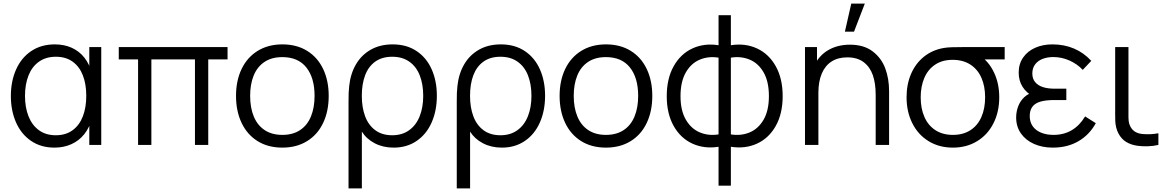

<svg xmlns="http://www.w3.org/2000/svg" viewBox="-20 -800 6452 1060"><path d="M280.7 15Q206 15 151.6 -22.1Q97.2 -59.2 68.6 -123.9Q40 -188.7 40 -270Q40 -351.7 68.8 -416.3Q97.5 -481 152.4 -518Q207.3 -555 282.7 -555Q334.5 -555 376.2 -536.2Q417.8 -517.3 445.9 -481.8Q474 -446.2 486.3 -397.3L473 -371V-540H539V0H473V-170.7L486.3 -144.3Q474 -95 445.2 -59.1Q416.5 -23.2 374.3 -4.1Q332.2 15 280.7 15ZM288 -53.3Q343.2 -53.3 380.9 -81.1Q418.7 -108.8 437.5 -157.8Q456.3 -206.8 456.3 -270.7Q456.3 -335.2 437.6 -383.7Q418.8 -432.2 381.2 -459.4Q343.5 -486.7 288.7 -486.7Q233.5 -486.7 195.1 -459.4Q156.7 -432.2 137.3 -383.2Q118 -334.3 118 -270.3Q118 -207.8 137.1 -158.8Q156.2 -109.7 194.4 -81.5Q232.7 -53.3 288 -53.3Z M742.3 0V-472H635.7V-540H1236.3V-472H1129.7V0H1056.3V-472H815.7V0Z M1538.7 15Q1459.5 15 1401.8 -21.1Q1344.2 -57.2 1313.6 -121.9Q1283 -186.7 1283 -270.7Q1283 -355.2 1314.1 -419.6Q1345.2 -484 1403.1 -519.5Q1461 -555 1538.7 -555Q1618.2 -555 1675.9 -519.1Q1733.7 -483.2 1764.2 -418.8Q1794.7 -354.5 1794.7 -270.7Q1794.7 -185.7 1763.9 -121.1Q1733.2 -56.5 1675.2 -20.8Q1617.3 15 1538.7 15ZM1538.7 -55.3Q1597.2 -55.3 1637.1 -82.1Q1677 -108.8 1696.8 -157.4Q1716.7 -206 1716.7 -270.7Q1716.7 -370.5 1671.2 -427.6Q1625.7 -484.7 1538.7 -484.7Q1479.5 -484.7 1439.8 -457.8Q1400 -431 1380.5 -383Q1361 -335 1361 -270.7Q1361 -205 1381.2 -156.5Q1401.5 -108 1441.2 -81.7Q1481 -55.3 1538.7 -55.3Z M1904.2 -237.3Q1904.2 -266.2 1904.9 -287Q1905.7 -307.8 1907.8 -324.7Q1914.8 -392.5 1945.1 -444.5Q1975.3 -496.5 2027.1 -525.8Q2078.8 -555 2147.5 -555Q2224.8 -555 2279.9 -518.1Q2335 -481.2 2363.4 -416.9Q2391.8 -352.7 2391.8 -271.3Q2391.8 -189.3 2363.2 -124.3Q2334.7 -59.3 2280.6 -22.2Q2226.5 15 2153.2 15Q2095.2 15 2049.2 -8.8Q2003.3 -32.7 1977.8 -73.3V240H1904.2ZM2145.2 -53.3Q2200.5 -53.3 2239 -81.2Q2277.5 -109 2297 -158.2Q2316.5 -207.3 2316.5 -271Q2316.5 -334.8 2297.5 -383.5Q2278.5 -432.2 2240 -459.4Q2201.5 -486.7 2145.2 -486.7Q2089.2 -486.7 2051.6 -459.8Q2014 -432.8 1995.8 -384.4Q1977.5 -336 1977.5 -271.3Q1977.5 -206.3 1996 -157.4Q2014.5 -108.5 2052.1 -80.9Q2089.7 -53.3 2145.2 -53.3Z M2501.7 -237.3Q2501.7 -266.2 2502.4 -287Q2503.2 -307.8 2505.3 -324.7Q2512.3 -392.5 2542.6 -444.5Q2572.8 -496.5 2624.6 -525.8Q2676.3 -555 2745 -555Q2822.3 -555 2877.4 -518.1Q2932.5 -481.2 2960.9 -416.9Q2989.3 -352.7 2989.3 -271.3Q2989.3 -189.3 2960.8 -124.3Q2932.2 -59.3 2878.1 -22.2Q2824 15 2750.7 15Q2692.7 15 2646.8 -8.8Q2600.8 -32.7 2575.3 -73.3V240H2501.7ZM2742.7 -53.3Q2798 -53.3 2836.5 -81.2Q2875 -109 2894.5 -158.2Q2914 -207.3 2914 -271Q2914 -334.8 2895 -383.5Q2876 -432.2 2837.5 -459.4Q2799 -486.7 2742.7 -486.7Q2686.7 -486.7 2649.1 -459.8Q2611.5 -432.8 2593.2 -384.4Q2575 -336 2575 -271.3Q2575 -206.3 2593.5 -157.4Q2612 -108.5 2649.6 -80.9Q2687.2 -53.3 2742.7 -53.3Z M3325.2 15Q3246 15 3188.3 -21.1Q3130.7 -57.2 3100.1 -121.9Q3069.5 -186.7 3069.5 -270.7Q3069.5 -355.2 3100.6 -419.6Q3131.7 -484 3189.6 -519.5Q3247.5 -555 3325.2 -555Q3404.7 -555 3462.4 -519.1Q3520.2 -483.2 3550.7 -418.8Q3581.2 -354.5 3581.2 -270.7Q3581.2 -185.7 3550.4 -121.1Q3519.7 -56.5 3461.8 -20.8Q3403.8 15 3325.2 15ZM3325.2 -55.3Q3383.7 -55.3 3423.6 -82.1Q3463.5 -108.8 3483.3 -157.4Q3503.2 -206 3503.2 -270.7Q3503.2 -370.5 3457.7 -427.6Q3412.2 -484.7 3325.2 -484.7Q3266 -484.7 3226.2 -457.8Q3186.5 -431 3167 -383Q3147.5 -335 3147.5 -270.7Q3147.5 -205 3167.8 -156.5Q3188 -108 3227.8 -81.7Q3267.5 -55.3 3325.2 -55.3Z M3947 10.3Q3868 22.8 3802.5 -7.2Q3737 -37.2 3699 -105Q3661 -172.8 3661 -269.3Q3661 -365.8 3699 -434Q3737 -502.2 3802.5 -532.5Q3868 -562.8 3947 -550.3V-716H4015V-550.3Q4094 -562.8 4159.5 -532.5Q4225 -502.2 4263 -434Q4301 -365.8 4301 -269.3Q4301 -172.8 4263 -105Q4225 -37.2 4159.5 -7.2Q4094 22.8 4015 10.3V225H3947ZM3947 -481.7Q3891 -490.8 3843 -470.6Q3795 -450.3 3766 -399.6Q3737 -348.8 3737 -269.3Q3737 -190.2 3766.3 -139.6Q3795.7 -89 3843.8 -69Q3891.8 -49 3947 -58ZM4015 -58Q4070.3 -49 4118.3 -68.8Q4166.3 -88.7 4195.7 -139.2Q4225 -189.7 4225 -269.3Q4225 -349.2 4196 -400Q4167 -450.8 4119 -470.8Q4071 -490.8 4015 -481.7Z M4679.7 -780 4644.5 -625H4694.8L4754.5 -780ZM4814.5 0V-275.7Q4814.5 -340 4798.7 -385.3Q4782.8 -430.7 4747.9 -457Q4713 -483.3 4657.8 -483.3Q4606.2 -483.3 4570.6 -460.2Q4535 -437.2 4516.6 -393.2Q4498.2 -349.3 4498.2 -288L4446.2 -299.7Q4446.2 -380.7 4474.7 -437.9Q4503.2 -495.2 4554.1 -524.2Q4605 -553.3 4672.2 -553.3Q4749.2 -553.3 4797.6 -516.5Q4846 -479.7 4867.2 -422.8Q4888.5 -366 4888.5 -297V0ZM4424.2 0V-540H4490.5V-407H4498.2V0Z M5240.7 15Q5164.5 15 5106.4 -20.8Q5048.3 -56.5 5016.7 -119.8Q4985 -183 4985 -263Q4985 -334.5 5009.8 -392.1Q5034.7 -449.7 5080.7 -486.8Q5126.7 -523.8 5189.3 -535Q5208.3 -538.3 5234.1 -539.2Q5259.8 -540 5294 -540H5526.7V-472H5364.7L5389 -493.3Q5438.5 -461.2 5467.6 -400.2Q5496.7 -339.2 5496.7 -263Q5496.7 -182.8 5464.9 -119.7Q5433.2 -56.5 5375 -20.8Q5316.8 15 5240.7 15ZM5240.7 -55.3Q5297.7 -55.3 5337.8 -81.4Q5377.8 -107.5 5398.2 -154.3Q5418.7 -201.2 5418.7 -263Q5418.7 -324 5398.2 -370.5Q5377.8 -417 5337.7 -443.2Q5297.5 -469.3 5240.7 -469.7Q5183 -470 5143 -443.3Q5103 -416.7 5083 -369.7Q5063 -322.7 5063 -263Q5063 -200.3 5083.9 -153.5Q5104.8 -106.7 5144.8 -81Q5184.8 -55.3 5240.7 -55.3Z M5792 15Q5872.7 15 5933.6 -20.2Q5994.5 -55.5 6029.7 -120L5970.7 -157.3Q5940.8 -107.2 5896.9 -81.2Q5853 -55.3 5796.3 -55.3Q5756.8 -55.3 5727.2 -67.8Q5697.5 -80.2 5681.2 -103.5Q5665 -126.8 5665 -158.7Q5665 -188.5 5677.2 -207.1Q5689.3 -225.7 5713.2 -235.2Q5737.2 -244.8 5776.7 -247Q5783 -247.3 5789.7 -247.5Q5796.3 -247.7 5803 -247.7H5867V-310.3H5803.7Q5764.5 -310.3 5737.2 -319.3Q5709.8 -328.3 5694.6 -347.1Q5679.3 -365.8 5679.3 -394.3Q5679.3 -424.2 5694.8 -444.6Q5710.2 -465 5736.4 -475Q5762.7 -485 5795.3 -485Q5841.8 -485 5884.6 -465.8Q5927.3 -446.7 5957.7 -414.3L6004.7 -464Q5963.8 -508.7 5909.7 -531.8Q5855.5 -555 5790 -555Q5737.5 -555 5695.2 -536.3Q5653 -517.7 5628.5 -482.3Q5604 -447 5604 -399.3Q5604 -353.8 5625.8 -320.1Q5647.5 -286.3 5688.7 -264.3L5693 -292Q5659 -285.7 5635.9 -264.5Q5612.8 -243.3 5601.4 -213.5Q5590 -183.7 5590 -151.3Q5590 -101 5616.4 -63.3Q5642.8 -25.7 5688.8 -5.3Q5734.8 15 5792 15Z M6259.3 4.7Q6223.3 -0.5 6197.2 -16.5Q6171 -32.5 6154.7 -63.3Q6146 -80 6142 -97.4Q6138 -114.8 6137.2 -132.3Q6136.3 -149.8 6136.5 -180Q6136.7 -183.8 6136.7 -187.8Q6136.7 -191.7 6136.7 -195.7V-540H6210V-198.3V-179.2Q6209.5 -148.5 6211.2 -132Q6213 -115.5 6221 -100.7Q6231.3 -81.8 6247.3 -72.3Q6263.3 -62.8 6286 -60.3Q6331.7 -56 6375.3 -64.3V0Q6349.5 6.5 6317 7.5Q6284.5 8.5 6259.3 4.7Z"/></svg>

Font: Hauora
Style: Regular
Weight: 400
Designer: Wayne Shih
Foundry: WCYS
Version: Version 1.001